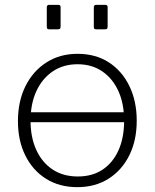

<svg xmlns="http://www.w3.org/2000/svg" viewBox="-20 -762 638 792"><path d="M230 -732V-654Q230 -647 228 -644Q226 -641 217 -641H184Q177 -641 175 -643.5Q173 -646 173 -652V-731Q173 -742 182 -742H221Q230 -742 230 -732ZM424 -732V-654Q424 -647 422 -644Q420 -641 411 -641H379Q371 -641 369 -643.5Q367 -646 367 -652V-731Q367 -742 376 -742H415Q424 -742 424 -732ZM519 -258H87V-299H519ZM299 10Q225 10 170 -24.5Q115 -59 84.5 -120.5Q54 -182 54 -262Q54 -344 85 -406.5Q116 -469 171.5 -504.5Q227 -540 300 -540Q374 -540 428.5 -505Q483 -470 513.5 -407.5Q544 -345 544 -264Q544 -183 513.5 -121.5Q483 -60 428 -25Q373 10 299 10ZM301 -34Q361 -34 403.5 -62.5Q446 -91 469 -142.5Q492 -194 492 -264Q492 -334 468.5 -386Q445 -438 402 -467.5Q359 -497 300 -497Q241 -497 197.5 -467.5Q154 -438 130 -386Q106 -334 106 -264Q106 -195 130 -143Q154 -91 197.5 -62.5Q241 -34 301 -34Z"/></svg>

Font: Libre Franklin ExtraLight
Style: Regular
Weight: 250
Designer: Pablo Impallari, Rodrigo Fuenzalida, Nhung Nguyen
Foundry: Impallari Type
Version: Version 3.000